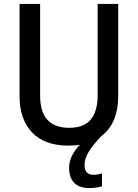

<svg xmlns="http://www.w3.org/2000/svg" viewBox="-20 -785 704 981"><path d="M412 58Q412 84 424 96Q436 108 456 108Q470 108 481.5 106Q493 104 501 101V167Q487 171 471.5 173.5Q456 176 438 176Q385 176 359 149Q333 122 333 72Q333 39 349 8.5Q365 -22 388 -45Q361 -41 330 -41Q208 -41 144 -108Q80 -175 80 -293V-765H185V-298Q185 -213 222.5 -172.5Q260 -132 333 -132Q409 -132 444 -174.5Q479 -217 479 -299V-765H584V-292Q584 -226 562.5 -174Q541 -122 498 -90Q451 -40 431.5 -6.5Q412 27 412 58Z"/></svg>

Font: Noto Sans Tamil UI SemiCondensed Medium
Style: Regular
Weight: 500
Width: 4
Designer: Jelle Bosma - Monotype Design Team
Foundry: Monotype Imaging Inc.
Version: Version 2.004; ttfautohint (v1.8.4.7-5d5b)